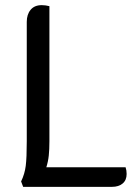

<svg xmlns="http://www.w3.org/2000/svg" viewBox="-20 -726 534 746"><path d="M472 -50Q472 -26 456.5 -13Q441 0 415 0H70L62 -21Q76 -50 80 -81.5Q84 -113 84 -177V-641Q84 -670 99 -688Q114 -706 142 -706Q157 -706 172 -702V-177Q172 -145 169.5 -121.5Q167 -98 160 -76H468Q472 -64 472 -50Z"/></svg>

Font: Thasadith
Style: Bold
Weight: 700
Designer: Cadson Demak Co.,Ltd.
Foundry: Cadson Demak Co.,Ltd.
Version: Version 1.000; ttfautohint (v1.6)